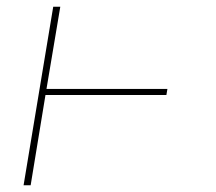

<svg xmlns="http://www.w3.org/2000/svg" viewBox="-20 -550 640 570"><path d="M50 0 138 -530H159L118 -286H477L474 -268H115L71 0Z"/></svg>

Font: Iosevka Curly Slab ThExObl
Style: Regular
Weight: 100
Width: 7
Italic angle: -9°
Monospace: yes
Designer: Belleve Invis
Foundry: Belleve Invis
Version: Version 11.1.0; ttfautohint (v1.8.3)